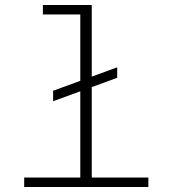

<svg xmlns="http://www.w3.org/2000/svg" viewBox="-20 -750 690 770"><path d="M193 -344V-386L450 -480V-438ZM302 0V-730H348V0ZM77 0V-38H575V0ZM152 -692V-730H325V-692Z"/></svg>

Font: Azeret Mono Thin Thin
Style: Regular
Weight: 250
Version: Version 1.002